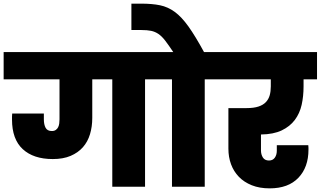

<svg xmlns="http://www.w3.org/2000/svg" viewBox="-34 -1026 1762 1055"><path d="M583 -590H473V-378Q473 -330 460.5 -288.5Q448 -247 421.5 -217Q395 -187 354 -169.5Q313 -152 256 -152Q150 -152 91 -206.5Q32 -261 32 -369Q32 -377 32 -385.5Q32 -394 33 -402H207V-370Q207 -342 216.5 -324Q226 -306 251 -306Q264 -306 272.5 -312Q281 -318 285.5 -327Q290 -336 291.5 -347.5Q293 -359 293 -370V-590H-14V-740H851V-590H763V0H583Z M911 0V-590H823V-740H918Q892 -779 873.5 -803Q855 -827 836.5 -839.5Q818 -852 796.5 -856.5Q775 -861 743 -861H688V-1006H741Q802 -1006 845.5 -997Q889 -988 926.5 -960.5Q964 -933 1001.5 -880.5Q1039 -828 1087 -740H1178V-590H1091V0Z M1151 -740H1708V-590H1634V-551Q1634 -497 1623.5 -450Q1613 -403 1586 -367Q1559 -331 1514 -309.5Q1469 -288 1400 -287V-200Q1400 -177 1410.5 -160.5Q1421 -144 1444 -144Q1465 -144 1476 -159.5Q1487 -175 1487 -198V-228H1660Q1661 -220 1661 -213.5Q1661 -207 1661 -204Q1661 -107 1605.5 -49Q1550 9 1448 9Q1392 9 1349.5 -8Q1307 -25 1278.5 -54.5Q1250 -84 1235.5 -123.5Q1221 -163 1221 -209V-432H1321Q1360 -432 1386 -440.5Q1412 -449 1427 -465Q1442 -481 1448 -502.5Q1454 -524 1454 -551V-590H1151Z"/></svg>

Font: SVN-Poppins ExtraBold
Style: Regular
Weight: 800
Designer: Ninad Kale (Devanagari), Jonny Pinhorn (Latin)
Foundry: Indian Type Foundry
Version: Version 3.002 2017; ttfautohint (v1.8.3)